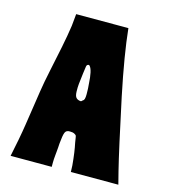

<svg xmlns="http://www.w3.org/2000/svg" viewBox="-97 -707 692 785"><g transform="rotate(15 248.5 -314.5)"><path d="M462 -55Q470 -24 476 0H275Q274 -22 274 -27Q269 -84 261 -120Q260 -125 258.5 -136Q257 -147 255.5 -149.5Q254 -152 247.5 -155.5Q241 -159 229 -159Q213 -160 208 -147.5Q203 -135 200 -100Q200 -97 199 -84Q198 -71 197.5 -66.5Q197 -62 196 -51Q195 -40 194.5 -33Q194 -26 194 -17Q194 -8 194 0H20Q27 -32 34.5 -72Q42 -112 46 -139Q50 -166 57.5 -214.5Q65 -263 68 -284Q74 -324 85.5 -378Q97 -432 107.5 -484Q118 -536 124 -578Q127 -604 129 -629H350Q361 -520 396 -352Q442 -135 462 -55ZM223 -432Q222 -422 219 -403Q215 -371 213.5 -356.5Q212 -342 212.5 -323.5Q213 -305 219.5 -298Q226 -291 238 -290Q239 -290 239 -290Q241 -290 243.5 -292.5Q246 -295 247 -296Q255 -298 255 -323.5Q255 -349 253 -367Q250 -424 237 -439Q234 -443 229 -441Q224 -439 223 -432Z"/></g></svg>

Font: Cubao Free Narrow
Style: Narrow
Weight: 400
Width: 3
Designer: Aaron Amar
Version: Version 001.001